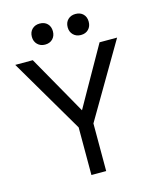

<svg xmlns="http://www.w3.org/2000/svg" viewBox="-123 -920 818 1005"><g transform="rotate(-15 286.0 -418.0)"><path d="M562 -660 326 -258V0H246V-258L10 -660H105L233 -434L286 -340L339 -434L467 -660ZM189 -836Q215 -836 230.5 -820.5Q246 -805 246 -779Q246 -754 230.5 -738Q215 -722 189 -722Q164 -722 148 -738Q132 -754 132 -779Q132 -805 148 -820.5Q164 -836 189 -836ZM383 -836Q409 -836 424.5 -820.5Q440 -805 440 -779Q440 -754 424.5 -738Q409 -722 383 -722Q358 -722 342 -738Q326 -754 326 -779Q326 -805 342 -820.5Q358 -836 383 -836Z"/></g></svg>

Font: Work Sans
Style: Regular
Weight: 400
Designer: Wei Huang
Foundry: Wei Huang
Version: Version 2.006; ttfautohint (v1.8.1.43-b0c9)